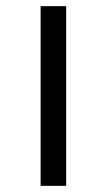

<svg xmlns="http://www.w3.org/2000/svg" viewBox="-20 -604 350 624"><path d="M112 0H195V-584H112Z"/></svg>

Font: Saira UNSAM SC
Style: Regular
Weight: 400
Designer: Hector Gatti with collaboration of the Omnibus-Type team
Foundry: Omnibus-Type
Version: Version 1.072;PS 001.072;hotconv 1.0.88;makeotf.lib2.5.64775